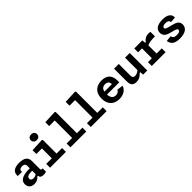

<svg xmlns="http://www.w3.org/2000/svg" viewBox="412 -2460 4135 4135"><g transform="rotate(-45 2480.0 -392.0)"><path d="M290.5 -546C130 -546 69.5 -482 69.5 -390V-364.5H197V-383.5C197 -428.5 231.5 -449.5 284 -449.5C334.5 -449 370.5 -430 370.5 -372.5V-300C229 -302.5 52 -281 52 -131C52 -43 113 12 204.5 12C274.5 12 330 -20 365.5 -63.5H380C385.5 -19.5 409 11.5 482.5 11.5C508 11.5 535.5 7.5 566 0V-103C524 -100 514 -108.5 514 -141V-378.5C514 -501 427.5 -546 290.5 -546ZM202 -151C202 -200 250.5 -226.5 339.5 -226.5C350.5 -226.5 360.5 -226 370.5 -225V-121C342.5 -102.5 311 -90.5 277.5 -90.5C230.5 -90.5 202 -113.5 202 -151Z M688.5 0H1171V-117H1002V-531L985.5 -547L688.5 -534V-417.5H858V-117H688.5ZM907.5 -622.5C964 -622.5 1002 -656.5 1002 -710C1002 -763.5 964 -796.5 907.5 -796.5C851 -796.5 812.5 -763.5 812.5 -710C812.5 -656.5 851 -622.5 907.5 -622.5Z M1308.5 0H1791.5V-117H1622L1622.5 -762L1605.5 -778L1309 -765V-648.5H1478.5L1478 -117H1308.5Z M1928.5 0H2411.5V-117H2242L2242.5 -762L2225.5 -778L1929 -765V-648.5H2098.5L2098 -117H1928.5Z M2524 -268.5C2524 -82 2635.5 12 2794 12C2897.5 12 3002.5 -28 3042 -144.5L2902.5 -164C2882 -118.5 2842.5 -99 2794.5 -99C2717.5 -99 2675 -151 2669.5 -247H3043V-299.5C3043 -465.5 2954.5 -546 2800.5 -546C2638 -546 2524 -456 2524 -268.5ZM2674.5 -331C2690.5 -406 2736 -435.5 2796 -435.5C2860.5 -435.5 2903 -402 2903 -332V-331Z M3171 -534V-141.5C3171 -33 3219 12 3311 12C3392.5 12 3446 -23.5 3498 -80H3515.5L3523.5 0H3649V-534H3505.5V-157.5C3470 -124.5 3430 -102.5 3383 -102.5C3342.5 -102.5 3314.5 -118.5 3314.5 -178.5V-534Z M4031.5 -534H3786.5V-417H3905.5V-117H3786.5V0H4207V-117H4049.5V-367.5C4118 -398 4185 -403 4286 -403V-540C4270 -544.5 4253.5 -546 4233.5 -546C4149.5 -546 4102 -514.5 4057 -454.5H4039Z M4654 -546C4493.5 -546 4413.5 -485.5 4413.5 -383C4413.5 -283.5 4489 -242.5 4597 -217.5C4699.5 -193.5 4746 -182 4746 -144C4746 -115 4718.5 -89 4644.5 -89C4577.5 -89 4541 -106.5 4525.5 -166.5L4394.5 -152.5C4415 -35 4489 12 4636.5 12C4802.5 12 4891.5 -54 4891.5 -161C4891.5 -266.5 4805.5 -293.5 4695.5 -321C4595 -346 4549.5 -356 4549.5 -394C4549.5 -427.5 4583.5 -445.5 4645 -445.5C4713.5 -445.5 4744 -422.5 4748.5 -376L4878 -386C4883 -491 4802 -546 4654 -546Z"/></g></svg>

Font: Monaspace Neon
Style: Bold
Weight: 700
Designer: Riley Cran & the Lettermatic Team
Foundry: Lettermatic
Version: Version 1.200 (Monaspace Neon)